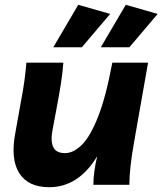

<svg xmlns="http://www.w3.org/2000/svg" viewBox="-20 -770 677 800"><path d="M185 10Q97 10 60 -49Q23 -108 44 -217L66 -340Q77 -397 82 -435.5Q87 -474 90 -509H244Q241 -468 234 -423Q227 -378 219 -336L199 -229Q190 -184 201.5 -158Q213 -132 251 -132Q286 -132 321 -166.5Q356 -201 388.5 -283Q421 -365 448 -509H597L538 -174Q529 -124 524 -79Q519 -34 519 0H369Q369 -28 373.5 -59Q378 -90 385 -119Q307 10 185 10ZM519 -573H400L504 -750L637 -712ZM321 -573H202L306 -750L439 -712Z"/></svg>

Font: Livvic
Style: Bold Italic
Weight: 700
Italic angle: -10°
Designer: Jacques Le Bailly, Baron von Fonthausen
Version: Version 1.001; ttfautohint (v1.8.2)